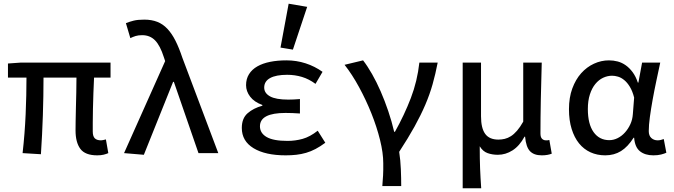

<svg xmlns="http://www.w3.org/2000/svg" viewBox="-20 -827 3640 1037"><path d="M505 12Q440 12 414 -23Q388 -58 388 -123Q388 -139 388.5 -172Q389 -205 390 -244.5Q391 -284 392 -327Q393 -370 393 -408H215Q215 -309 211.5 -204Q208 -99 201 6L102 0Q114 -106 118.5 -210Q123 -314 123 -408H23V-484L93 -489H577V-408H488Q486 -369 484.5 -324.5Q483 -280 482 -238.5Q481 -197 481 -164.5Q481 -132 481 -117Q481 -91 492 -80Q503 -69 526 -69Q531 -69 537 -70.5Q543 -72 552 -74L565 0Q554 5 539.5 8.5Q525 12 505 12Z M757 9 650 0 872 -497 865 -518Q845 -581 817.5 -609Q790 -637 748 -637Q727 -637 712.5 -632.5Q698 -628 684 -621L660 -702Q680 -710 702 -715.5Q724 -721 759 -721Q799 -721 829.5 -709Q860 -697 884 -671.5Q908 -646 927.5 -607.5Q947 -569 965 -515L1159 0H1052L919 -385H915Z M1523 12Q1413 12 1349.5 -26.5Q1286 -65 1286 -136Q1286 -188 1317.5 -215.5Q1349 -243 1397 -256V-260Q1353 -276 1331 -305Q1309 -334 1309 -367Q1309 -401 1325 -426.5Q1341 -452 1370 -468.5Q1399 -485 1439 -493Q1479 -501 1527 -501Q1581 -501 1630.5 -485Q1680 -469 1722 -439L1684 -374Q1649 -400 1611 -411.5Q1573 -423 1531 -423Q1471 -423 1439 -405.5Q1407 -388 1407 -354Q1407 -324 1438.5 -306.5Q1470 -289 1537 -289Q1565 -289 1600 -292V-214Q1558 -217 1522 -217Q1384 -217 1384 -145Q1384 -108 1420 -87Q1456 -66 1533 -66Q1575 -66 1614.5 -77Q1654 -88 1696 -121L1737 -56Q1710 -36 1684.5 -22.5Q1659 -9 1633 -1.5Q1607 6 1580 9Q1553 12 1523 12ZM1562 -559 1495 -570 1539 -807 1639 -790Z M2045 178Q2046 162 2047 148.5Q2048 135 2049 121Q2050 107 2050 91Q2050 75 2050 54Q2050 -1 2032.5 -71.5Q2015 -142 1986 -214.5Q1957 -287 1919.5 -356Q1882 -425 1841 -477L1941 -501Q1965 -470 1989.5 -427Q2014 -384 2036 -333.5Q2058 -283 2077 -227Q2096 -171 2109 -115H2113Q2164 -206 2199 -297.5Q2234 -389 2245 -489H2344Q2332 -427 2316.5 -372Q2301 -317 2277 -261Q2253 -205 2219 -143.5Q2185 -82 2136 -7Q2143 38 2145 87Q2147 136 2147 178Z M2479 190V-489H2578V-199Q2578 -135 2600.5 -104Q2623 -73 2672 -73Q2689 -73 2706 -77Q2723 -81 2739.5 -91.5Q2756 -102 2772.5 -121Q2789 -140 2806 -170V-489H2906Q2905 -441 2903.5 -390.5Q2902 -340 2901 -290Q2900 -240 2899.5 -193Q2899 -146 2899 -106Q2899 -86 2907.5 -77.5Q2916 -69 2929 -69Q2933 -69 2936.5 -69Q2940 -69 2947 -71L2960 3Q2950 7 2936.5 9.5Q2923 12 2906 12Q2864 12 2842.5 -10.5Q2821 -33 2816 -89H2813Q2786 -39 2748.5 -15Q2711 9 2669 9Q2639 9 2613.5 0Q2588 -9 2571 -37Q2571 -1 2571.5 28Q2572 57 2573 83Q2574 109 2575.5 134.5Q2577 160 2579 190Z M3249 12Q3205 12 3169 -4.5Q3133 -21 3107.5 -52.5Q3082 -84 3067.5 -130.5Q3053 -177 3053 -237Q3053 -300 3071 -349Q3089 -398 3119 -431.5Q3149 -465 3188 -483Q3227 -501 3269 -501Q3293 -501 3316 -495Q3339 -489 3359.5 -474.5Q3380 -460 3397 -437Q3414 -414 3425 -381H3428L3448 -489H3546Q3536 -442 3525 -390.5Q3514 -339 3505 -289Q3496 -239 3490 -195Q3484 -151 3484 -119Q3484 -94 3498 -81.5Q3512 -69 3532 -69Q3540 -69 3548.5 -71Q3557 -73 3565 -76L3579 -2Q3568 3 3550.5 7.5Q3533 12 3509 12Q3464 12 3436.5 -10Q3409 -32 3405 -83H3402Q3371 -34 3334 -11Q3297 12 3249 12ZM3271 -70Q3294 -70 3316 -81Q3338 -92 3355.5 -111.5Q3373 -131 3384.5 -156Q3396 -181 3398 -210L3405 -300Q3396 -335 3382 -358Q3368 -381 3351.5 -394.5Q3335 -408 3318 -413Q3301 -418 3286 -418Q3261 -418 3237.5 -407Q3214 -396 3195.5 -373.5Q3177 -351 3166 -317Q3155 -283 3155 -238Q3155 -157 3186 -113.5Q3217 -70 3271 -70Z"/></svg>

Font: SauceCodePro Nerd Font Mono
Style: Regular
Weight: 500
Monospace: yes
Designer: Paul D. Hunt, Teo Tuominen
Foundry: Adobe Systems Incorporated
Version: Version 2.030;PS 1.000;hotconv 16.6.51;makeotf.lib2.5.65220;